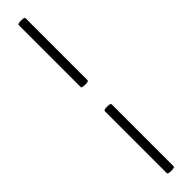

<svg xmlns="http://www.w3.org/2000/svg" viewBox="-322 -694 812 812"><g transform="rotate(-45 84.0 -288.0)"><path d="M65 154V-216Q65 -221 75.5 -222.5Q86 -224 96 -222.5Q106 -221 106 -216V154Q106 159 96 160.5Q86 162 75.5 160.5Q65 159 65 154ZM65 -360V-731Q65 -736 75.5 -737.5Q86 -739 96 -737.5Q106 -736 106 -731V-360Q106 -356 96 -354.5Q86 -353 75.5 -354.5Q65 -356 65 -360Z"/></g></svg>

Font: Cormorant Garamond Light Medium
Style: Regular
Weight: 500
Version: Version 4.001